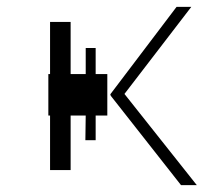

<svg xmlns="http://www.w3.org/2000/svg" viewBox="-20 -540 615 560"><path d="M186 -203H230L229 -131H259V-203H293V-324H259V-400H230V-324H186V-476H126V-324H121V-203H126V-44H186ZM495 -520 301 -264 304 -263 302 -262 508 0H554L343 -266L538 -520Z"/></svg>

Font: Montserrat-Alt1 ExtLt
Style: Regular
Weight: 200
Designer: Differentunic
Foundry: Differentunic
Version: Version 7.222